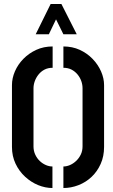

<svg xmlns="http://www.w3.org/2000/svg" viewBox="-20 -938 565 963"><path d="M159 -766 234 -918H288L365 -766H298L261 -841L225 -766ZM298 5V-103Q314 -103 330.5 -110Q347 -117 361.5 -130.5Q376 -144 385 -162.5Q394 -181 394 -204V-495Q394 -514 387.5 -532Q381 -550 368.5 -565Q356 -580 338.5 -589Q321 -598 298 -598V-705Q343 -705 380 -688Q417 -671 444.5 -642.5Q472 -614 487 -579.5Q502 -545 502 -511V-201Q502 -154 485 -116Q468 -78 439.5 -51Q411 -24 374 -9.5Q337 5 298 5ZM243 5Q207 5 171.5 -9.5Q136 -24 106 -51.5Q76 -79 58 -117Q40 -155 40 -201V-511Q40 -546 55 -580.5Q70 -615 97.5 -643Q125 -671 162 -688Q199 -705 244 -705V-598Q221 -598 203.5 -589Q186 -580 173.5 -564.5Q161 -549 154.5 -531Q148 -513 148 -495V-204Q148 -181 157 -162Q166 -143 180 -130Q194 -117 210.5 -110Q227 -103 243 -103Z"/></svg>

Font: Stick No Bills SemiBold
Style: Regular
Weight: 600
Designer: Kosala Senevirathne, Siva Puranthara, Lasantha Premarathna, Tharique Azeez
Foundry: mooniak
Version: Version 2.000